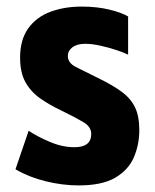

<svg xmlns="http://www.w3.org/2000/svg" viewBox="-20 -550 471 583"><path d="M219 13Q170 13 119 0.5Q68 -12 27 -36L67 -153Q92 -136 130.5 -119.5Q169 -103 206 -103Q257 -103 257 -143Q257 -165 233.5 -179Q210 -193 167 -214Q129 -232 101 -252Q73 -272 57 -301Q41 -330 41 -375Q41 -429 65.5 -463.5Q90 -498 132.5 -514Q175 -530 228 -530Q274 -530 311.5 -521Q349 -512 369 -500V-384Q355 -391 332 -398.5Q309 -406 284 -411.5Q259 -417 239 -417Q214 -417 200 -406.5Q186 -396 186 -380Q186 -359 210.5 -346.5Q235 -334 280 -312Q323 -291 350 -271Q377 -251 390 -224Q403 -197 403 -155Q403 -111 386.5 -72.5Q370 -34 330 -10.5Q290 13 219 13Z"/></svg>

Font: Noto Sans Thai UI ExtCond ExtBd
Style: Regular
Weight: 800
Width: 2
Designer: Monotype Design Team
Foundry: Monotype Imaging Inc.
Version: Version 2.000